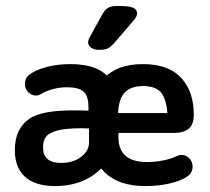

<svg xmlns="http://www.w3.org/2000/svg" viewBox="-20 -617 709 647"><path d="M278 -244Q259 -245 249.5 -245Q240 -245 235 -245Q230 -245 224 -245Q121 -245 79 -217Q30 -183 30 -111Q30 -52 64.5 -21Q99 10 165 10Q220 10 263.5 -9.5Q307 -29 339 -69Q356 -89 364 -111.5Q372 -134 372 -162V-226Q372 -280 368 -305Q364 -330 353 -346Q318 -401 217 -401Q173 -401 136 -391Q99 -381 77 -364Q64 -353 64 -334Q64 -318 75 -306.5Q86 -295 102 -295Q109 -295 118 -300Q136 -311 159.5 -317Q183 -323 205 -323Q245 -323 261.5 -308.5Q278 -294 278 -257ZM280 -184V-138Q280 -124 274.5 -113Q269 -102 258 -92Q230 -68 186 -68Q125 -68 125 -120Q125 -139 132 -151.5Q139 -164 154 -170Q169 -178 196 -181.5Q223 -185 257 -185Q262 -185 266.5 -184.5Q271 -184 280 -184ZM379 -169H566Q598 -169 615.5 -183Q633 -197 633 -230Q633 -303 597 -347Q554 -401 462 -401Q376 -401 330.5 -354Q285 -307 285 -216V-175Q285 -84 332 -37Q379 10 470 10Q515 10 553 1Q591 -8 612 -23Q621 -29 625 -37.5Q629 -46 629 -55Q629 -72 618 -83.5Q607 -95 591 -95Q584 -95 578 -92Q558 -82 530.5 -76.5Q503 -71 475 -71Q427 -71 403 -92Q379 -113 379 -156ZM544 -236H378Q380 -284 400.5 -305.5Q421 -327 463 -327Q503 -327 521.5 -306.5Q540 -286 544 -236ZM442 -571Q442 -579 437 -585Q432 -591 418 -594Q404 -597 376 -597Q354 -597 343 -590Q332 -583 321 -562L283 -493Q277 -482 277 -474Q277 -464 287 -456.5Q297 -449 314 -449Q334 -449 344.5 -454.5Q355 -460 371 -479L432 -550Q442 -563 442 -571Z"/></svg>

Font: Beiruti SemiBold
Style: Regular
Weight: 600
Designer: Arlette Boutros
Foundry: Boutros
Version: Version 1.41